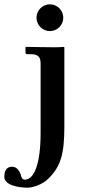

<svg xmlns="http://www.w3.org/2000/svg" viewBox="-76 -653 399 889"><path d="M222 -434 220 -436C220 -436 197 -434 183 -434C147 -434 44 -436 44 -436L42 -434V-410C42 -405 45 -402 50 -402H69C103 -402 112 -386 112 -358V-37C112 104 83 179 38 179C31 179 25 173 22 163C17 142 4 119 -20 119C-48 119 -56 141 -56 166C-56 205 11 216 52 216C76 216 122 201 148 174C204 119 222 63 222 -67ZM93 -571C93 -537 121 -509 155 -509C189 -509 217 -537 217 -571C217 -605 189 -633 155 -633C121 -633 93 -605 93 -571Z"/></svg>

Font: Libertinus Serif Semibold
Style: Regular
Weight: 600
Designer: Philipp H. Poll, Khaled Hosny
Foundry: Caleb Maclennan
Version: Version 7.050;RELEASE